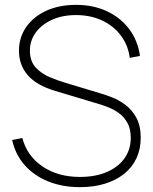

<svg xmlns="http://www.w3.org/2000/svg" viewBox="-20 -755 629 790"><path d="M309 15Q236 15 177.8 -8.8Q119.5 -32.5 81.2 -76Q43 -119.5 30 -179L72 -187Q91.5 -113 155 -70Q218.5 -27 309 -27Q372 -27 419 -47Q466 -67 492 -103.2Q518 -139.5 518 -188Q518 -224.5 504.5 -249Q491 -273.5 470.2 -288.8Q449.5 -304 427 -313Q404.5 -322 387 -327L207 -381Q168 -392.5 139.8 -409Q111.5 -425.5 93.5 -446.5Q75.5 -467.5 66.8 -492.5Q58 -517.5 58 -546Q58 -601 87.8 -643.8Q117.5 -686.5 170.5 -710.8Q223.5 -735 293 -735Q363.5 -735 419.5 -709Q475.5 -683 511.2 -635.8Q547 -588.5 556 -525L514 -517Q507 -569.5 477 -609.2Q447 -649 399.5 -671Q352 -693 293 -693Q236.5 -693 193.8 -673.5Q151 -654 127 -621Q103 -588 103 -547Q103 -504 126.2 -478.2Q149.5 -452.5 183 -438.2Q216.5 -424 247 -415L396 -370Q415 -364.5 442.5 -353.8Q470 -343 496.8 -323Q523.5 -303 541.2 -270.2Q559 -237.5 559 -188Q559 -141.5 541.5 -104Q524 -66.5 491 -40Q458 -13.5 412 0.8Q366 15 309 15Z"/></svg>

Font: Manrope ExtraLight
Style: Regular
Weight: 200
Designer: Mikhail Sharanda
Foundry: Mikhail Sharanda
Version: Version 4.505